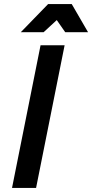

<svg xmlns="http://www.w3.org/2000/svg" viewBox="-20 -922 452 942"><path d="M297 -700 157 0H39L179 -700ZM216 -902H332L412 -764H300L258.5 -823.5L194 -764H82Z"/></svg>

Font: Argentum Sans
Style: Italic
Weight: 400
Italic angle: -11.3099°
Designer: Julieta Ulanovsky, Owen Earl, Rasmus Andersson, Cristiano Sobral
Foundry: The Argentum Sans Project Authors
Version: Version 3.131; ttfautohint (v1.8.4.7-5d5b-dirty)